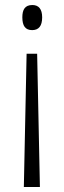

<svg xmlns="http://www.w3.org/2000/svg" viewBox="-20 -554 255 765"><path d="M148 -485C148 -518 134 -534 109 -534C79 -534 69 -515 69 -485C69 -451 81 -434 108 -434C134 -434 148 -450 148 -485ZM86 -340 75 191H139L128 -340Z"/></svg>

Font: Noto Sans Gujarati UI ExtraCondensed Light
Style: Regular
Weight: 300
Width: 2
Designer: Jelle Bosma - Monotype Design Team, Universal Thirst
Foundry: Monotype Imaging Inc.
Version: Version 2.106